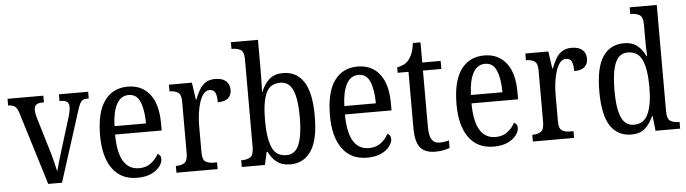

<svg xmlns="http://www.w3.org/2000/svg" viewBox="-47 -958 4165 1165"><g transform="rotate(-5 2035.0 -375.0)"><path d="M70 -442Q60 -474 45.5 -484.5Q31 -495 5 -495V-536H223V-495H211Q164 -495 164 -455Q164 -443 166 -431Q168 -419 172 -406L228 -220Q240 -183 251 -139.5Q262 -96 267 -71Q272 -91 283 -128.5Q294 -166 307 -208L363 -389Q376 -430 376 -456Q376 -495 326 -495H318V-536H496V-495H485Q460 -495 448.5 -479.5Q437 -464 423 -417L290 0H206Z M747 10Q650 10 597.5 -62Q545 -134 545 -264Q545 -405 595.5 -475.5Q646 -546 738 -546Q823 -546 871.5 -484.5Q920 -423 920 -305V-263H636Q637 -152 669.5 -99.5Q702 -47 764 -47Q808 -47 837.5 -70Q867 -93 883 -124Q891 -120 897 -112Q903 -104 903 -90Q903 -70 886 -46.5Q869 -23 834.5 -6.5Q800 10 747 10ZM829 -314Q829 -395 808.5 -445Q788 -495 739 -495Q691 -495 665.5 -448Q640 -401 637 -314Z M987 0V-41H990Q1019 -41 1039 -53.5Q1059 -66 1059 -113V-427Q1059 -471 1039 -483Q1019 -495 991 -495H988V-536H1128L1143 -431H1146Q1158 -462 1173 -488.5Q1188 -515 1211 -530.5Q1234 -546 1270 -546Q1314 -546 1336 -526Q1358 -506 1358 -472Q1358 -441 1338 -422.5Q1318 -404 1274 -404Q1274 -445 1264.5 -463.5Q1255 -482 1230 -482Q1208 -482 1193 -462.5Q1178 -443 1168 -411Q1158 -379 1153.5 -342.5Q1149 -306 1149 -273V-108Q1149 -64 1168.5 -52.5Q1188 -41 1216 -41H1238V0Z M1680 10Q1630 10 1598.5 -14.5Q1567 -39 1549 -78H1543L1526 0H1385V-41H1392Q1420 -41 1440.5 -53.5Q1461 -66 1461 -113V-651Q1461 -695 1440.5 -707Q1420 -719 1392 -719H1385V-760H1550V-575Q1550 -557 1549.5 -532Q1549 -507 1548.5 -482.5Q1548 -458 1547 -444H1550Q1568 -490 1599.5 -518Q1631 -546 1683 -546Q1765 -546 1809 -479.5Q1853 -413 1853 -269Q1853 -124 1807.5 -57Q1762 10 1680 10ZM1662 -48Q1716 -48 1739 -105.5Q1762 -163 1762 -271Q1762 -381 1738.5 -435Q1715 -489 1661 -489Q1598 -489 1574 -433.5Q1550 -378 1550 -270Q1550 -162 1574 -105Q1598 -48 1662 -48Z M2147 10Q2050 10 1997.5 -62Q1945 -134 1945 -264Q1945 -405 1995.5 -475.5Q2046 -546 2138 -546Q2223 -546 2271.5 -484.5Q2320 -423 2320 -305V-263H2036Q2037 -152 2069.5 -99.5Q2102 -47 2164 -47Q2208 -47 2237.5 -70Q2267 -93 2283 -124Q2291 -120 2297 -112Q2303 -104 2303 -90Q2303 -70 2286 -46.5Q2269 -23 2234.5 -6.5Q2200 10 2147 10ZM2229 -314Q2229 -395 2208.5 -445Q2188 -495 2139 -495Q2091 -495 2065.5 -448Q2040 -401 2037 -314Z M2564 10Q2502 10 2472.5 -24.5Q2443 -59 2443 -145V-487H2377V-520Q2399 -524 2416.5 -532.5Q2434 -541 2448 -557Q2461 -573 2470 -595.5Q2479 -618 2485 -659H2531V-536H2643V-487H2531V-143Q2531 -90 2546.5 -66.5Q2562 -43 2592 -43Q2609 -43 2623 -45Q2637 -47 2651 -51V-5Q2638 0 2615 5Q2592 10 2564 10Z M2918 10Q2821 10 2768.5 -62Q2716 -134 2716 -264Q2716 -405 2766.5 -475.5Q2817 -546 2909 -546Q2994 -546 3042.5 -484.5Q3091 -423 3091 -305V-263H2807Q2808 -152 2840.5 -99.5Q2873 -47 2935 -47Q2979 -47 3008.5 -70Q3038 -93 3054 -124Q3062 -120 3068 -112Q3074 -104 3074 -90Q3074 -70 3057 -46.5Q3040 -23 3005.5 -6.5Q2971 10 2918 10ZM3000 -314Q3000 -395 2979.5 -445Q2959 -495 2910 -495Q2862 -495 2836.5 -448Q2811 -401 2808 -314Z M3158 0V-41H3161Q3190 -41 3210 -53.5Q3230 -66 3230 -113V-427Q3230 -471 3210 -483Q3190 -495 3162 -495H3159V-536H3299L3314 -431H3317Q3329 -462 3344 -488.5Q3359 -515 3382 -530.5Q3405 -546 3441 -546Q3485 -546 3507 -526Q3529 -506 3529 -472Q3529 -441 3509 -422.5Q3489 -404 3445 -404Q3445 -445 3435.5 -463.5Q3426 -482 3401 -482Q3379 -482 3364 -462.5Q3349 -443 3339 -411Q3329 -379 3324.5 -342.5Q3320 -306 3320 -273V-108Q3320 -64 3339.5 -52.5Q3359 -41 3387 -41H3409V0Z M3759 10Q3675 10 3630.5 -56.5Q3586 -123 3586 -267Q3586 -412 3631 -479Q3676 -546 3761 -546Q3810 -546 3840.5 -521.5Q3871 -497 3889 -458H3894Q3892 -482 3891.5 -510Q3891 -538 3891 -565V-650Q3891 -695 3870 -707Q3849 -719 3821 -719H3814V-760H3979V-111Q3979 -66 3998.5 -53.5Q4018 -41 4047 -41H4055V0H3905L3895 -91H3892Q3872 -45 3841 -17.5Q3810 10 3759 10ZM3779 -48Q3840 -48 3865.5 -106Q3891 -164 3891 -267Q3891 -374 3866.5 -431Q3842 -488 3778 -488Q3724 -488 3701 -431Q3678 -374 3678 -266Q3678 -156 3701.5 -102Q3725 -48 3779 -48Z"/></g></svg>

Font: Noto Serif Hebrew Condensed
Style: Regular
Weight: 400
Width: 3
Designer: Monotype Design Team
Foundry: Monotype Imaging Inc.
Version: Version 2.004; ttfautohint (v1.8.4.7-5d5b)